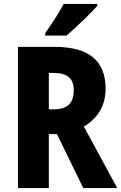

<svg xmlns="http://www.w3.org/2000/svg" viewBox="-20 -951 613 971"><path d="M472 -921V-931H302C278 -886 243 -832 209 -784V-771H316C365 -812 440 -885 472 -921ZM256 -714H71V0H227V-273H268L401 0H573L404 -311C472 -351 514 -414 514 -502C514 -644 430 -714 256 -714ZM250 -582C320 -582 353 -556 353 -495C353 -431 323 -398 252 -398H227V-582Z"/></svg>

Font: Noto Sans Gujarati Condensed ExtraBold
Style: Regular
Weight: 800
Width: 3
Designer: Jelle Bosma - Monotype Design Team, Universal Thirst
Foundry: Monotype Imaging Inc.
Version: Version 2.106